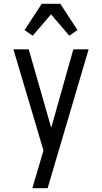

<svg xmlns="http://www.w3.org/2000/svg" viewBox="-20 -781 540 1016"><path d="M151 215Q160 185 169 154.5Q178 124 187 94L210 15L51 -520H132L251 -105L368 -520H449L232 215ZM153 -592 110 -622 201 -761H299L390 -622L347 -592L250 -705Z"/></svg>

Font: Iosevka Term SS14
Style: Regular
Weight: 400
Monospace: yes
Designer: Belleve Invis
Foundry: Belleve Invis
Version: Version 24.1.1; ttfautohint (v1.8.4)